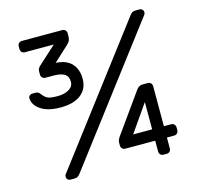

<svg xmlns="http://www.w3.org/2000/svg" viewBox="-102 -809 947 917"><g transform="rotate(-15 371.0 -350.0)"><path d="M288 -627 212 -557Q266 -554 291.5 -525Q317 -496 317 -451Q317 -401 281.5 -373Q246 -345 181 -345Q119 -345 84 -368Q49 -391 47 -425V-427Q47 -434 53 -439Q59 -444 64 -444H84Q96 -444 106 -430Q117 -415 130.5 -408Q144 -401 181 -401Q215 -401 237 -414.5Q259 -428 259 -451Q259 -478 240.5 -489.5Q222 -501 187 -501H147Q137 -501 131 -507Q125 -513 125 -523V-540Q125 -551 137 -563L226 -644H84Q74 -644 68 -650Q62 -656 62 -666V-678Q62 -688 68 -694Q74 -700 84 -700H282Q292 -700 298 -694Q304 -688 304 -678V-666Q304 -654 301 -645.5Q298 -637 288 -627ZM585 -350H611Q621 -350 627 -344Q633 -338 633 -328V-131H668Q678 -131 684 -125Q690 -119 690 -109V-97Q690 -87 684 -81Q678 -75 668 -75H633V-22Q633 -12 627 -6Q621 0 611 0H597Q587 0 581 -6Q575 -12 575 -22V-75H428Q418 -75 412 -81Q406 -87 406 -97V-110Q406 -124 418 -140L555 -332Q568 -350 585 -350ZM575 -131V-266L481 -131ZM154 0H137Q128 0 122.5 -5.5Q117 -11 117 -20Q117 -26 121 -31L614 -681Q622 -692 628.5 -696Q635 -700 647 -700H664Q673 -700 678.5 -694.5Q684 -689 684 -680Q684 -674 680 -669L187 -19Q179 -8 172.5 -4Q166 0 154 0Z"/></g></svg>

Font: Rubik
Style: Regular
Weight: 300
Designer: Hubert & Fischer
Foundry: Hubert & Fischer
Version: Version 1.100